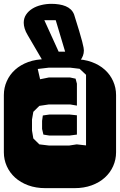

<svg xmlns="http://www.w3.org/2000/svg" viewBox="-22 -976 622 996"><path d="M424.3 -221.7V-333V-546.9V-587.9L391.1 -619.1L342.3 -625H231L173.8 -618.2L186 -564.9L231.9 -574.2H340.8L370.1 -567.9L377 -542V-428.2L342.3 -434.1H231L182.1 -426.8L150.9 -396L144 -356V-298.8L150.9 -257.8L182.1 -227.1L231 -221.2H337.9L376 -227.1ZM377 -277.8 338.9 -272.9H233.9L203.1 -277.8L196.3 -307.1V-349.1L200.2 -377L233.9 -381.8H339.8L377 -377.9V-304.2ZM364.3 -668.9Q413.6 -668.9 453.6 -654.3Q493.7 -639.6 521.7 -614.3Q549.8 -588.9 564.9 -554.9Q580.1 -521 580.1 -482.9V-186Q580.1 -147.9 564.9 -114Q549.8 -80.1 521.7 -54.7Q493.7 -29.3 453.6 -14.6Q413.6 0 364.3 0H213.9Q164.6 0 124.5 -14.6Q84.5 -29.3 56.4 -54.7Q28.3 -80.1 13.2 -114Q-2 -147.9 -2 -186V-482.9Q-2 -521 13.2 -554.9Q28.3 -588.9 56.4 -614.3Q84.5 -639.6 124.5 -654.3Q164.6 -668.9 213.9 -668.9ZM220.2 -631.3Q214.8 -636.7 210 -644Q205.1 -651.4 199.2 -661.1L122.1 -793Q110.8 -811.5 106 -827.9Q101.1 -844.2 101.1 -857.9Q101.1 -881.8 113.3 -900.1Q125.5 -918.5 145.5 -930.9Q165.5 -943.4 191.7 -949.7Q217.8 -956.1 245.1 -956.1Q265.6 -956.1 284.4 -953.1Q303.2 -950.2 318.6 -943.8Q334 -937.5 345.2 -926.8Q356.4 -916 362.3 -900.9Q378.9 -848.6 388.9 -814.9Q398.9 -781.2 404.3 -760.5Q409.7 -739.7 411.4 -729.5Q413.1 -719.2 413.1 -714.4Q413.1 -699.7 408.2 -686.8Q403.3 -673.8 395 -663.1Q386.7 -652.3 376 -644.3Q365.2 -636.2 354 -631.3ZM282.2 -708H315.9L267.1 -871.1H208Z"/></svg>

Font: Monofett
Style: Regular
Weight: 400
Designer: vernon adams
Foundry: vernon adams
Version: Version 1.000